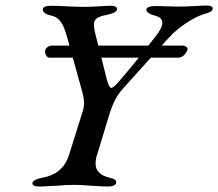

<svg xmlns="http://www.w3.org/2000/svg" viewBox="-20 -674 794 699"><path d="M754 -641Q753 -635 747.5 -632Q742 -629 733.5 -626Q725 -623 721 -622Q692 -613 656.5 -589Q621 -565 599 -541Q584 -526 569 -508H646Q652 -508 657.5 -504Q663 -500 663 -494L662 -491Q650 -464 627 -464H529L430 -354Q410 -332 399 -310.5Q388 -289 378 -257L333 -109Q328 -95 328 -78Q328 -39 379 -27Q392 -24 397.5 -20.5Q403 -17 403 -10Q403 -3 394.5 1Q386 5 373 5Q356 5 336.5 3.5Q317 2 308 2Q280 -1 251 -1Q219 -1 189 2Q179 2 159 3.5Q139 5 122 5Q98 5 98 -7Q99 -20 134 -27Q209 -40 231 -109L279 -262Q286 -282 286 -300Q286 -318 278 -345L245 -464H161Q153 -464 148.5 -471.5Q144 -479 144 -486Q144 -495 151.5 -501.5Q159 -508 170 -508H233L221 -550Q212 -581 199 -597.5Q186 -614 164 -618Q136 -624 136 -640Q136 -653 168 -653Q184 -653 222 -651Q264 -649 292 -649Q308 -649 340 -651Q368 -653 383 -653Q406 -653 406 -641Q405 -627 369 -620Q343 -615 332.5 -607.5Q322 -600 322 -584Q322 -571 326 -555L338 -508H520L542 -536Q571 -571 571 -591Q571 -602 563 -608.5Q555 -615 537 -619Q527 -622 520 -627Q513 -632 513 -639Q513 -645 522 -648.5Q531 -652 544 -652Q570 -652 583 -651L628 -650Q652 -650 688 -652Q720 -654 730 -654Q757 -654 754 -641ZM485 -464H349L368 -388Q377 -354 385 -354Q390 -354 398.5 -362Q407 -370 417 -382Q460 -432 485 -464Z"/></svg>

Font: EB Garamond Medium
Style: Italic
Weight: 500
Italic angle: -17.2°
Designer: Georg Duffner and Octavio Pardo
Foundry: Georg Duffner
Version: Version 1.000